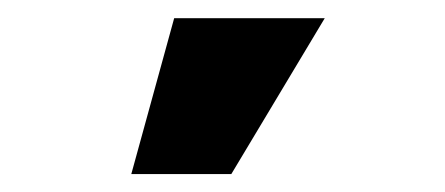

<svg xmlns="http://www.w3.org/2000/svg" viewBox="-20 -804 487 210"><path d="M123.6 -613.6 170.5 -784.1H335.2L233 -613.6Z"/></svg>

Font: Inter UI Black
Style: Regular
Weight: 900
Designer: Rasmus Andersson
Foundry: rsms
Version: 3.2;8d6f07862